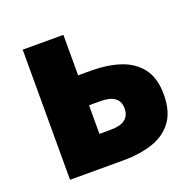

<svg xmlns="http://www.w3.org/2000/svg" viewBox="-105 -679 804 789"><g transform="rotate(-20 297.0 -284.5)"><path d="M72 0V-569H250V-392H308Q377 -392 433 -373.5Q489 -355 521.5 -312.5Q554 -270 554 -198Q554 -124 521.5 -80.5Q489 -37 433 -18.5Q377 0 308 0ZM250 -136H300Q383 -136 383 -199Q383 -261 300 -261H250Z"/></g></svg>

Font: Source Han Sans TC Heavy
Style: Regular
Weight: 900
Designer: Ryoko NISHIZUKA Ë•øÂ°öÊ∂ºÂ≠ê (kana, bopomofo & ideographs); Paul D. Hunt (Latin, Greek & Cyrillic); Sandoll Communicatio
Foundry: Adobe
Version: Version 2.004;hotconv 1.0.118;makeotfexe 2.5.65603